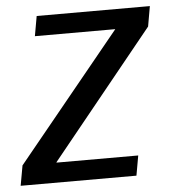

<svg xmlns="http://www.w3.org/2000/svg" viewBox="-64 -635 603 678"><g transform="rotate(-5 237.0 -296.0)"><path d="M-17.8 0H392.6L405.1 -70.5H115.3L115.8 -72.4L479.5 -521L492 -592.4H90.8L78.3 -521.9H363.1L362.6 -521.1L-5 -71.2Z"/></g></svg>

Font: Anybody Thin
Style: Italic
Weight: 100
Italic angle: -10°
Designer: Tyler Finck
Foundry: Etcetera Type Company
Version: Version 1.114;gftools[0.9.25]